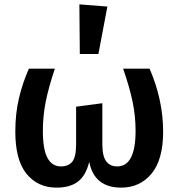

<svg xmlns="http://www.w3.org/2000/svg" viewBox="-20 -843 816 878"><path d="M726 -241Q726 -113 673 -49Q620 15 534 15Q411 15 388 -103Q373 -41 337 -13Q301 15 238 15Q153 15 101.5 -48Q50 -111 50 -241Q50 -323 66.5 -393Q83 -463 112 -529H231Q203 -446 189.5 -380Q176 -314 176 -244Q176 -160 197 -121Q218 -82 259 -82Q292 -82 310 -103Q328 -124 328 -184V-355L448 -371V-184Q448 -129 465.5 -105.5Q483 -82 516 -82Q600 -82 600 -245Q600 -313 586 -379.5Q572 -446 543 -529H664Q726 -386 726 -241ZM471 -813 430 -596H345L343 -823Z"/></svg>

Font: Fira Sans Medium
Style: Regular
Weight: 500
Designer: bBox Type GmbH & Carrois Corporate GbR & Edenspiekermann AG
Foundry: bBox Type GmbH & Carrois Corporate GbR & Edenspiekermann AG
Version: Version 4.301